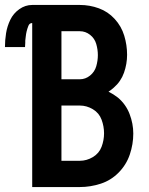

<svg xmlns="http://www.w3.org/2000/svg" viewBox="-80 -755 600 775"><path d="M50 0V-662Q39 -662 34.5 -650.5Q30 -639 27.5 -628.5Q25 -618 24 -608Q23 -599 22 -591V-582L21 -565H-60Q-60 -593 -55.5 -621Q-51 -649 -38.5 -675Q-26 -701 -2 -718Q22 -735 50 -735H242Q282 -735 319 -721.5Q356 -708 383 -678.5Q410 -649 421.5 -611Q433 -573 433 -534Q433 -497 420.5 -461.5Q408 -426 379 -401Q369 -392 358 -385Q378 -375 396 -361Q428 -334 443 -295Q458 -256 458 -216Q458 -173 444 -131.5Q430 -90 399 -58.5Q368 -27 326.5 -13.5Q285 0 242 0ZM168 -106H242Q270 -106 295 -121Q320 -136 330 -162.5Q340 -189 340 -217Q340 -245 330 -272Q320 -299 295 -314Q270 -329 242 -329H168ZM168 -435H242Q265 -435 283.5 -450Q302 -465 308.5 -487.5Q315 -510 315 -532.5Q315 -555 308.5 -577.5Q302 -600 283.5 -614.5Q265 -629 242 -629H168Z"/></svg>

Font: Iosevka SS01
Style: Bold
Weight: 700
Monospace: yes
Designer: Belleve Invis
Foundry: Belleve Invis
Version: 2.3.3; ttfautohint (v1.8.3)